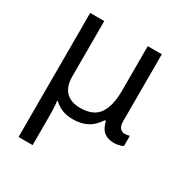

<svg xmlns="http://www.w3.org/2000/svg" viewBox="-179 -668 985 1040"><g transform="rotate(30 313.0 -148.0)"><path d="M85 240V-536H173V-190Q173 -128 204 -95.5Q235 -63 295 -63Q377 -63 411 -113Q445 -163 445 -257V-536H533V-118Q533 -87 545 -74.5Q557 -62 574 -62Q582 -62 591 -64Q600 -66 604 -67V-3Q599 0 590 3Q581 6 570 8Q559 10 548 10Q511 10 486.5 -8Q462 -26 451 -72H444Q427 -46 405.5 -27.5Q384 -9 355.5 0.5Q327 10 289 10Q250 10 221 -2.5Q192 -15 172 -35H168Q170 -23 171 -5.5Q172 12 172.5 34.5Q173 57 173 84V240Z"/></g></svg>

Font: Noto Sans Ambassadori
Style: Regular
Weight: 400
Designer: Monotype Design Team
Foundry: Monotype Imaging Inc.
Version: Version 2.013